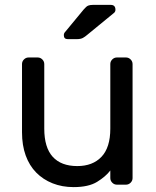

<svg xmlns="http://www.w3.org/2000/svg" viewBox="-20 -755 637 785"><path d="M70 0ZM70 -493Q70 -504 78 -512Q86 -520 97 -520H134Q145 -520 153 -512Q161 -504 161 -493V-229Q161 -152 195.5 -114Q230 -76 296 -76Q359 -76 395 -114Q431 -152 431 -229V-493Q431 -504 439 -512Q447 -520 458 -520H495Q506 -520 514 -512Q522 -504 522 -493V-27Q522 -16 514 -8Q506 0 495 0H458Q447 0 439 -8Q431 -16 431 -27V-58Q412 -33 377 -11.5Q342 10 281 10Q234 10 195 -5.5Q156 -21 128 -49.5Q100 -78 85 -119.5Q70 -161 70 -214ZM322 -716Q333 -729 340.5 -732Q348 -735 359 -735H433Q452 -735 452 -715Q452 -708 447 -703L336 -612Q328 -605 319 -600Q310 -595 294 -595H257Q241 -595 241 -611Q241 -619 246 -624Z"/></svg>

Font: Rubik
Style: Regular
Weight: 400
Designer: Hubert & Fischer
Foundry: Hubert & Fischer
Version: Version 1.002; ttfautohint (v1.6)